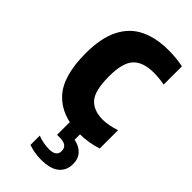

<svg xmlns="http://www.w3.org/2000/svg" viewBox="-244 -612 889 889"><g transform="rotate(45 200.5 -168.0)"><path d="M268.5 10.5Q152.5 10.5 89.8 -56.8Q27 -124 27 -273Q27 -374.5 58.8 -436.8Q90.5 -499 149 -527.2Q207.5 -555.5 288 -555.5Q340 -555.5 385 -546V-426.5Q367 -430 348.8 -431.8Q330.5 -433.5 315 -433.5Q244.5 -433.5 211.8 -398.8Q179 -364 179 -275.5Q179 -181 209.5 -146.5Q240 -112 300.5 -112Q337 -112 385 -128V-8Q357 1.5 327 6Q297 10.5 268.5 10.5ZM227.5 221Q205 221 184.8 217.2Q164.5 213.5 146.5 207V146Q166 154 185.8 157.2Q205.5 160.5 221 160.5Q269 160.5 269 125Q269 87 219 87H200.5V-10H274V45.5Q309.5 52.5 329.2 74.2Q349 96 349 130.5Q349 171.5 320 196.2Q291 221 227.5 221Z"/></g></svg>

Font: Encode Sans Condensed Condensed
Style: Bold
Weight: 700
Width: 3
Designer: Multiple Designers
Foundry: Impallari Type
Version: Version 3.000; ttfautohint (v1.8.3) -l 8 -r 50 -G 200 -x 14 